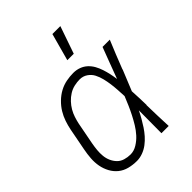

<svg xmlns="http://www.w3.org/2000/svg" viewBox="-221 -870 991 991"><g transform="rotate(-45 275.0 -374.0)"><path d="M188 12Q158 12 131 5Q104 -2 83.5 -18.5Q63 -35 50 -59Q37 -83 32 -110Q27 -137 29 -166Q31 -195 37 -225L60 -345Q65 -370 73.5 -395Q82 -420 96 -443Q110 -466 130.5 -486Q151 -506 175 -519Q199 -532 225 -537Q251 -542 276 -542Q299 -542 319 -534.5Q339 -527 354 -513Q369 -499 379 -481Q389 -463 395.5 -443Q402 -423 406.5 -402.5Q411 -382 414 -360Q430 -403 446 -445.5Q462 -488 478 -530H531Q515 -492 499.5 -453.5Q484 -415 469 -376V-374Q457 -346 446 -317.5Q435 -289 423 -261Q425 -235 425.5 -209.5Q426 -184 427 -158L426 -157Q427 -117 428 -78Q429 -39 431 0H378Q378 -41 378.5 -82.5Q379 -124 379 -166Q369 -145 357.5 -125Q346 -105 333.5 -86Q321 -67 305.5 -49.5Q290 -32 271.5 -18Q253 -4 231 4Q209 12 188 12ZM188 -35Q213 -35 236.5 -49.5Q260 -64 278 -84Q296 -104 310 -127Q324 -150 336 -173.5Q348 -197 358.5 -221Q369 -245 379 -270Q378 -293 376.5 -316.5Q375 -340 372 -362.5Q369 -385 363.5 -407.5Q358 -430 348 -449.5Q338 -469 319 -482Q300 -495 276 -495Q257 -495 236.5 -490.5Q216 -486 197.5 -474.5Q179 -463 164 -447Q149 -431 138.5 -413Q128 -395 121.5 -375Q115 -355 111 -336L88 -216Q84 -194 82 -173Q80 -152 82 -131.5Q84 -111 92 -93Q100 -75 113.5 -61Q127 -47 147 -41Q167 -35 188 -35ZM301 -610 342 -760H400L348 -610Z"/></g></svg>

Font: Lode Dark
Style: Italic
Weight: 400
Italic angle: -11°
Monospace: yes
Designer: Belleve Invis
Foundry: Belleve Invis
Version: Version 29.2.0; ttfautohint (v1.8.3)